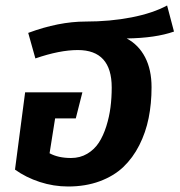

<svg xmlns="http://www.w3.org/2000/svg" viewBox="-20 -658 649 694"><path d="M438 -519Q481 -496.1 504.4 -451.2Q527.8 -406.2 527.8 -342.8Q527.8 -283.7 517.3 -231.4Q506.8 -179.2 483.6 -133.3Q460.4 -87.4 425.8 -54.4Q391.1 -21.5 340.1 -2.7Q289.1 16.1 226.1 16.1Q173.8 16.1 123.8 -0.2Q73.7 -16.6 34.2 -44.9L70.8 -324.2H277.8L253.9 -230H179.2L159.2 -104Q190.4 -86.9 236.8 -86.9Q269.5 -86.9 295.4 -102.3Q321.3 -117.7 337.4 -142.6Q353.5 -167.5 364.3 -201.7Q375 -235.8 379.4 -270.3Q383.8 -304.7 383.8 -341.8Q383.8 -477.1 261.2 -477.1Q195.8 -477.1 107.9 -446.8L82 -539.1Q192.4 -580.1 289.1 -580.1Q377.9 -580.1 455.3 -595.2Q532.7 -610.4 584 -638.2L608.9 -543.9Q542.5 -520.5 438 -519Z"/></svg>

Font: FiraGO SemiBold
Style: Italic
Weight: 600
Italic angle: -8°
Designer: bBox Type GmbH
Foundry: bBox Type GmbH
Version: Version 1.001;PS 001.001;hotconv 1.0.88;makeotf.lib2.5.64775